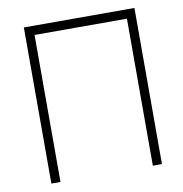

<svg xmlns="http://www.w3.org/2000/svg" viewBox="-81 -796 831 872"><g transform="rotate(-10 335.0 -360.0)"><path d="M128 0V-678H554V0H596V-720H86V0Z"/></g></svg>

Font: Vela Sans ExtLt
Style: Regular
Weight: 200
Designer: Principal design: Mikhail Sharanda - project Manrope.
Design modification: Ravid Balaliev
Foundry: Mikhail Sharanda
Version: Version 1.001